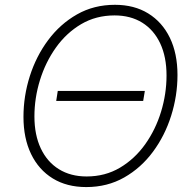

<svg xmlns="http://www.w3.org/2000/svg" viewBox="-20 -757 793 787"><path d="M573.7 -384.3 566.9 -343.3H210.4L216.8 -384.3ZM333.5 9.8Q253.9 9.8 196.3 -25.6Q138.7 -61 107.4 -125.7Q76.2 -190.4 76.2 -277.8Q76.2 -363.3 102.3 -445.1Q128.4 -526.9 177.5 -592.8Q226.6 -658.7 295.7 -698Q364.7 -737.3 451.2 -737.3Q530.3 -737.3 587.6 -701.9Q645 -666.5 676.3 -602.1Q707.5 -537.6 707.5 -449.7Q707.5 -364.7 681.6 -282.7Q655.8 -200.7 606.9 -134.8Q558.1 -68.8 489 -29.5Q419.9 9.8 333.5 9.8ZM335 -33.7Q411.1 -33.7 471.7 -69.6Q532.2 -105.5 575 -165.5Q617.7 -225.6 640.1 -298.8Q662.6 -372.1 662.6 -447.8Q662.6 -523.9 636.7 -579.1Q610.8 -634.3 563 -664.1Q515.1 -693.8 449.7 -693.8Q373.5 -693.8 312.7 -658Q252 -622.1 209.2 -562Q166.5 -502 143.8 -428.5Q121.1 -355 121.1 -279.8Q121.1 -204.1 147.2 -148.7Q173.3 -93.3 221.4 -63.5Q269.5 -33.7 335 -33.7Z"/></svg>

Font: Inter ExtraLight
Style: Italic
Weight: 250
Italic angle: -9.3988°
Designer: Rasmus Andersson
Foundry: rsms
Version: Version 4.001;git-66647c0bb